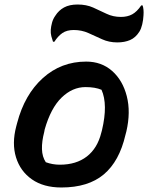

<svg xmlns="http://www.w3.org/2000/svg" viewBox="-20 -820 656 851"><path d="M362 -547Q430 -547 477 -505.5Q524 -464 542 -393.5Q560 -323 540 -237L536 -222Q509 -105 440 -47Q371 11 252 11Q173 11 121.5 -25Q70 -61 51 -122.5Q32 -184 52 -260L56 -275Q89 -401 170 -474Q251 -547 362 -547ZM359 -434Q301 -434 253 -387.5Q205 -341 178 -246L176 -235Q165 -193 166 -159Q167 -125 183 -101Q213 -90 245 -90Q318 -90 365 -126.5Q412 -163 429 -232L432 -243Q459 -357 430 -422Q402 -434 359 -434ZM516 -745Q545 -745 566 -756.5Q587 -768 606 -796H612Q618 -779 616 -752Q615 -732 610.5 -712.5Q606 -693 598 -680Q581 -653 556.5 -642.5Q532 -632 500 -632Q463 -632 432.5 -646Q402 -660 372 -673.5Q342 -687 307 -687Q276 -687 256.5 -673.5Q237 -660 221 -635H215Q211 -646 207.5 -659.5Q204 -673 205 -688Q206 -702 210.5 -719Q215 -736 225 -750Q240 -774 264 -787Q288 -800 324 -800Q363 -800 393 -786.5Q423 -773 452 -759Q481 -745 516 -745Z"/></svg>

Font: Recursive Sn Csl St SmB
Style: Italic
Weight: 600
Italic angle: -15°
Version: Version 1.079;hotconv 1.0.112;makeotfexe 2.5.65598; ttfautoh